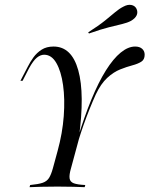

<svg xmlns="http://www.w3.org/2000/svg" viewBox="-20 -775 619 795"><path d="M102.4 0 104.8 -8.9Q138.7 -12.1 156.5 -18.1Q174.2 -24.2 183.1 -38.3Q191.9 -52.4 199.2 -79L218.5 -150Q238.7 -223.4 244 -294.4Q249.2 -365.3 241.1 -422.6Q233.1 -479.8 213.3 -514.1Q193.5 -548.4 162.9 -548.4Q147.6 -548.4 132.7 -536.3Q117.7 -524.2 100 -491.9L73.4 -440.3H64.5L95.2 -499.2Q104.8 -518.5 118.5 -537.5Q132.3 -556.5 152.4 -569.4Q172.6 -582.3 201.6 -582.3Q276.6 -582.3 304 -484.3Q331.5 -386.3 306.5 -203.2L300.8 -199.2Q329 -291.9 358.5 -363.3Q387.9 -434.7 418.5 -483.5Q449.2 -532.3 479.8 -557.3Q510.5 -582.3 539.5 -582.3Q558.1 -582.3 568.5 -573Q579 -563.7 579 -548.4Q579 -528.2 564.9 -519.4Q550.8 -510.5 527.8 -504.4Q504.8 -498.4 477.4 -487.5Q450 -476.6 423.8 -452.4Q397.6 -428.2 376.6 -383.9Q364.5 -357.3 351.2 -324.2Q337.9 -291.1 326.2 -258.1Q314.5 -225 306.5 -198.4L274.2 -79Q266.1 -51.6 268.1 -36.7Q270.2 -21.8 285.5 -16.1Q300.8 -10.5 333.1 -8.9L330.6 0Q311.3 -0.8 283.5 -1.6Q255.6 -2.4 218.5 -2.4Q180.6 -2.4 149.6 -1.6Q118.5 -0.8 102.4 0ZM348.4 -636.3 345.2 -641.1Q389.5 -669.4 414.9 -689.9Q440.3 -710.5 456.9 -724.6Q473.4 -738.7 491.1 -747.6Q508.9 -757.3 523.8 -754.4Q538.7 -751.6 545.2 -738.7Q551.6 -725 546 -712.1Q540.3 -699.2 522.6 -688.7Q507.3 -680.6 485.5 -675.4Q463.7 -670.2 431 -662.1Q398.4 -654 348.4 -636.3Z"/></svg>

Font: Playfair 144pt Light
Style: Italic
Weight: 300
Italic angle: -15.6°
Designer: Claus Eggers Sørensen
Foundry: Claus Eggers Sørensen
Version: Version 2.001;gftools[0.9.30]